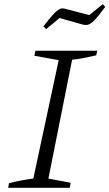

<svg xmlns="http://www.w3.org/2000/svg" viewBox="-20 -896 522 916"><path d="M19 0 23 -22Q54 -30 83 -35.5Q112 -41 139 -44L260 -609L144 -630L149 -654H444L439 -632Q400 -623 373.5 -618Q347 -613 324 -611L211 -44L317 -24L313 0ZM200 -757 187 -770Q214 -805 230 -823Q246 -841 257 -848.5Q268 -856 276.5 -856Q285 -856 295 -853L406 -824L470 -876L482 -863Q458 -831 442.5 -812.5Q427 -794 415.5 -786Q404 -778 394.5 -777Q385 -776 374 -779L264 -810Z"/></svg>

Font: Piazzolla 8pt ExtraLight
Style: Italic
Weight: 250
Italic angle: -11.3°
Designer: Juan Pablo del Peral
Foundry: Huerta Tipografica
Version: Version 2.001